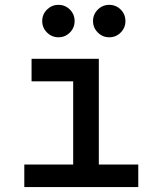

<svg xmlns="http://www.w3.org/2000/svg" viewBox="-20 -755 626 775"><path d="M275.4 0V-488.3H378.9V0ZM78.1 0V-90.8H285.2V0ZM369.1 0V-90.8H538.1V0ZM107.4 -426.8V-517.6H378.9V-426.8ZM420.9 -604.5Q394 -604.5 374.8 -623.8Q355.5 -643.1 355.5 -669.9Q355.5 -697.3 374.8 -716.3Q394 -735.4 420.9 -735.4Q448.2 -735.4 467.3 -716.3Q486.3 -697.3 486.3 -669.9Q486.3 -643.1 467.3 -623.8Q448.2 -604.5 420.9 -604.5ZM215.8 -604.5Q189 -604.5 169.7 -623.8Q150.4 -643.1 150.4 -669.9Q150.4 -697.3 169.7 -716.3Q189 -735.4 215.8 -735.4Q243.2 -735.4 262.2 -716.3Q281.2 -697.3 281.2 -669.9Q281.2 -643.1 262.2 -623.8Q243.2 -604.5 215.8 -604.5Z"/></svg>

Font: Cascadia Code
Style: Regular
Weight: 400
Monospace: yes
Designer: Aaron Bell
Foundry: Saja Typeworks
Version: Version 2106.017